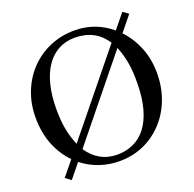

<svg xmlns="http://www.w3.org/2000/svg" viewBox="-125 -811 972 962"><g transform="rotate(-20 361.5 -330.0)"><path d="M356.9 -19Q404.3 -19 443.8 -37.1Q483.4 -55.2 512 -92.5Q540.5 -129.9 556.4 -187Q572.3 -244.1 572.8 -322.3Q573.2 -350.6 571.8 -376.5Q570.3 -402.3 566.4 -426.5Q562.5 -450.7 555.9 -474.1Q549.3 -497.6 539.6 -521.5L201.7 -105Q229 -63.5 267.8 -41.5Q306.6 -19.5 356.9 -19ZM356 -643.1Q306.2 -643.1 267.3 -621.8Q228.5 -600.6 201.7 -560.8Q174.8 -521 160.9 -464.1Q147 -407.2 147 -335.9Q147 -281.2 155 -234.1Q163.1 -187 183.1 -140.1L521 -556.2Q493.2 -599.1 452.4 -620.8Q411.6 -642.6 356 -643.1ZM366.7 -677.7Q422.4 -677.7 471.7 -659.4Q521 -641.1 562 -606.4L624.5 -683.1L653.8 -662.1L588.4 -581.5Q632.3 -535.6 657.7 -472.9Q683.1 -410.2 683.1 -335Q683.1 -284.7 671.9 -239.3Q660.6 -193.8 639.9 -155Q619.1 -116.2 589.8 -84.7Q560.5 -53.2 524.4 -30.8Q488.3 -8.3 446.3 3.7Q404.3 15.6 357.9 15.6Q302.7 15.6 252.2 -1.5Q201.7 -18.6 159.2 -52.2L98.1 22.9L68.8 0L131.8 -77.1Q85.9 -124 60.3 -188.5Q34.7 -252.9 34.7 -333Q34.7 -407.2 60.1 -470.5Q85.4 -533.7 130.1 -579.8Q174.8 -626 235.4 -651.9Q295.9 -677.7 366.7 -677.7Z"/></g></svg>

Font: Doulos SIL Am
Style: Regular
Weight: 400
Designer: Walt Agee, Victor Gaultney, Peter Martin, Debbi Hosken, Becca Hirsbrunner
Foundry: SIL International
Version: Version 5.000